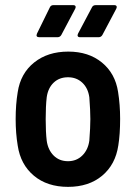

<svg xmlns="http://www.w3.org/2000/svg" viewBox="-20 -720 528 748"><path d="M49 -153Q41 -201 41 -256Q41 -313 49 -361Q60 -434 113 -476.5Q166 -519 246 -519Q325 -519 377 -476.5Q429 -434 440 -362Q448 -312 448 -257Q448 -197 441 -154Q430 -79 378 -35.5Q326 8 245 8Q164 8 112 -35.5Q60 -79 49 -153ZM328 -172Q332 -224 332 -256Q332 -289 328 -341Q323 -377 300.5 -398Q278 -419 245 -419Q211 -419 189 -398Q167 -377 162 -341Q158 -306 158 -256Q158 -205 162 -172Q167 -136 189 -114Q211 -92 245 -92Q278 -92 300.5 -114Q323 -136 328 -172ZM124 -589 174 -691Q178 -700 188 -700H265Q272 -700 274 -696Q276 -692 273 -686L219 -584Q214 -575 204 -575H133Q126 -575 123.5 -578.5Q121 -582 124 -589ZM284 -589 338 -691Q342 -700 353 -700H425Q432 -700 434 -696Q436 -692 433 -686L379 -584Q374 -575 364 -575H292Q285 -575 283 -579Q281 -583 284 -589Z"/></svg>

Font: Barlow Semi Condensed SemiBold
Style: Regular
Weight: 600
Width: 4
Designer: Jeremy Tribby
Foundry: Tribby Type
Version: Version 1.408